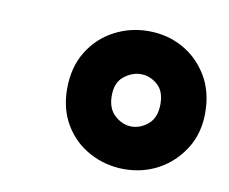

<svg xmlns="http://www.w3.org/2000/svg" viewBox="-46 -767 481 404"><g transform="rotate(10 194.5 -564.5)"><path d="M241 -417Q202 -417 168 -435Q134 -453 114 -486Q94 -519 94 -563Q94 -609 114.5 -642.5Q135 -676 169 -694Q203 -712 242 -712Q282 -712 315 -694Q348 -676 368.5 -642.5Q389 -609 389 -563Q389 -519 368 -486Q347 -453 314 -435Q281 -417 241 -417ZM241 -508Q260 -508 276.5 -522Q293 -536 293 -565Q293 -593 277 -606.5Q261 -620 242 -620Q223 -620 206 -606.5Q189 -593 189 -565Q189 -537 205.5 -522.5Q222 -508 241 -508Z"/></g></svg>

Font: DM Sans 12pt Black
Style: Italic
Weight: 900
Italic angle: -10°
Version: Version 4.004;gftools[0.9.30]